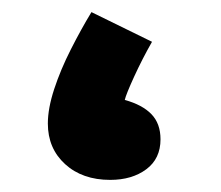

<svg xmlns="http://www.w3.org/2000/svg" viewBox="-20 -293 365 317"><path d="M162 4Q116 4 87.5 -22Q59 -48 59 -89Q59 -114 69.5 -146Q80 -178 97 -211.5Q114 -245 131 -273L231 -224Q215 -196 201.5 -166.5Q188 -137 186 -128Q215 -120 230 -104.5Q245 -89 245 -63Q245 -31 221.5 -13.5Q198 4 162 4Z"/></svg>

Font: Noto Sans Arabic SemCond ExtBd
Style: Regular
Weight: 800
Width: 4
Designer: Monotype Design Team, Nadine Chahine, Nizar Qandah and Khaled Hosny
Foundry: Monotype Imaging Inc.
Version: Version 2.012; ttfautohint (v1.8.4.7-5d5b)